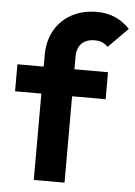

<svg xmlns="http://www.w3.org/2000/svg" viewBox="-53 -775 574 815"><g transform="rotate(5 234.0 -367.0)"><path d="M122 -535V-483H10V-368H122V0H253V-368H396V-483H253V-538C253 -586 281 -613 328 -613C354 -613 370 -605 385 -590L468 -674C432 -711 388 -734 326 -734C203 -734 122 -650 122 -535Z"/></g></svg>

Font: MV Cash SemiBold
Style: Regular
Weight: 600
Designer: Rodrigo Fuenzalida
Foundry: fragTYPE
Version: Version 1.100;Glyphs 3.1.2 (3151)